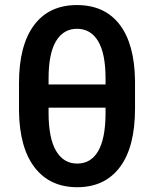

<svg xmlns="http://www.w3.org/2000/svg" viewBox="-20 -741 619 770"><path d="M521.5 -305.7Q521.5 -151.4 460.9 -70.8Q400.4 9.8 289.6 9.8Q180.7 9.8 119.6 -68.6Q58.6 -147 56.2 -293.9V-407.7Q56.2 -558.6 116.2 -639.6Q176.3 -720.7 288.6 -720.7Q398.9 -720.7 459 -643.6Q519 -566.4 521.5 -419.4ZM174.8 -402.3H403.3V-425.8Q403.3 -526.4 373.5 -575.9Q343.8 -625.5 288.6 -625.5Q234.4 -625.5 204.6 -575.9Q174.8 -526.4 174.8 -425.8ZM403.3 -309.1H174.8V-288.6Q174.8 -187 204.8 -136Q234.9 -85 289.6 -85Q344.2 -85 373.3 -134.3Q402.3 -183.6 403.3 -282.2Z"/></svg>

Font: Roboto Medium
Style: Regular
Weight: 500
Designer: Google
Version: Version 2.134; 2016; ttfautohint (v1.6)